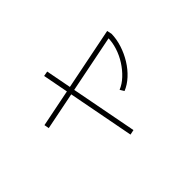

<svg xmlns="http://www.w3.org/2000/svg" viewBox="-117 -896 1234 1234"><g transform="rotate(-45 500.0 -279.5)"><path d="M139 -348 133 -381 846 -524 853 -491ZM481 53 355 -606 389 -612 515 46ZM635 -200Q672 -215 705 -246Q738 -277 764 -317.5Q790 -358 804.5 -403.5Q819 -449 819 -493L853 -491Q852 -443 836 -393.5Q820 -344 792.5 -299.5Q765 -255 728.5 -221.5Q692 -188 652 -172Z"/></g></svg>

Font: M PLUS 2 ExtraLight
Style: Regular
Weight: 250
Designer: Coji Morishita
Foundry: UNDERFOREST DESIGN
Version: Version 1.001